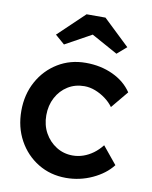

<svg xmlns="http://www.w3.org/2000/svg" viewBox="-86 -827 711 901"><g transform="rotate(10 269.5 -376.5)"><path d="M30 -264Q30 -342 64 -404Q98 -466 157 -502Q216 -538 290 -538Q361 -538 419 -511Q477 -484 509 -436L441 -354Q426 -375 403 -392Q380 -409 354 -419Q328 -429 302 -429Q258 -429 223.5 -407.5Q189 -386 169 -348.5Q149 -311 149 -264Q149 -217 169.5 -180Q190 -143 225 -121Q260 -99 303 -99Q329 -99 353.5 -107.5Q378 -116 400 -132Q422 -148 441 -172L509 -89Q475 -45 415.5 -17.5Q356 10 290 10Q216 10 157 -26Q98 -62 64 -124Q30 -186 30 -264ZM253 -763H343L468 -644L423 -605L298 -674L173 -605L128 -644Z"/></g></svg>

Font: Our Lexend Medium
Style: Regular
Weight: 500
Designer: Bonnie Shaver-Troup, Thomas Jockin
Foundry: Lexend
Version: Version 1.007